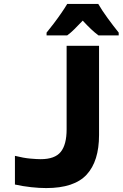

<svg xmlns="http://www.w3.org/2000/svg" viewBox="-20 -947 624 977"><path d="M215 10Q180 10 138.5 5.5Q97 1 56 -8V-154Q100 -143 134 -140Q168 -137 187 -137Q259 -137 289 -174Q319 -211 319 -289V-714H484V-260Q484 -127 421 -58.5Q358 10 215 10ZM217 -781Q232 -799 252.5 -826Q273 -853 292 -880.5Q311 -908 322 -927H480Q499 -894 527.5 -855Q556 -816 584 -781V-767H481Q462 -781 442.5 -799.5Q423 -818 401 -842Q377 -817 358.5 -798.5Q340 -780 322 -767H217Z"/></svg>

Font: Noto Sans Mono SemiCondensed Black
Style: Regular
Weight: 900
Width: 4
Designer: Monotype Design Team
Foundry: Monotype Imaging Inc.
Version: Version 2.014; ttfautohint (v1.8.4.7-5d5b)